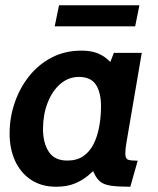

<svg xmlns="http://www.w3.org/2000/svg" viewBox="-20 -700 602 730"><path d="M193.5 10Q138 10 98.2 -16.2Q58.5 -42.5 37.5 -88.2Q16.5 -134 16.5 -192.5Q16.5 -252 35.5 -308.2Q54.5 -364.5 90 -409.5Q125.5 -454.5 176 -481Q226.5 -507.5 289.5 -507.5Q323 -507.5 346.8 -499Q370.5 -490.5 389.2 -474Q408 -457.5 425 -433.5L378 -410L413 -499H519L460.5 -156.5Q456.5 -133 456.5 -117Q456.5 -96.5 467 -92.8Q477.5 -89 503.5 -89L475.5 10Q428.5 10 402.8 6.2Q377 2.5 363.2 -7.8Q349.5 -18 339.5 -37.8Q329.5 -57.5 314.5 -89.5L355.5 -70.5Q338 -52 316.2 -33.5Q294.5 -15 264.8 -2.5Q235 10 193.5 10ZM236 -89.5Q272 -89.5 296.5 -106.2Q321 -123 335.8 -152.2Q350.5 -181.5 357.2 -218.5Q364 -255.5 364 -296Q364 -348 344.8 -377.8Q325.5 -407.5 280 -407.5Q240 -407.5 209 -380.5Q178 -353.5 160.8 -308.5Q143.5 -263.5 143.5 -209.5Q143.5 -156.5 165.5 -123Q187.5 -89.5 236 -89.5ZM188 -600 204.5 -680H510L494 -600Z"/></svg>

Font: Cabin
Style: Bold Italic
Weight: 700
Width: 4
Italic angle: -10°
Designer: Pablo Impallari
Foundry: Pablo Impallari. http://www.impallari.com Igino Marini. http://www.ikern.com
Version: Version 3.001